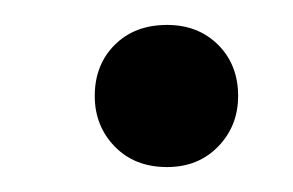

<svg xmlns="http://www.w3.org/2000/svg" viewBox="-20 -412 235 154"><path d="M114 -278Q88 -278 72 -294.5Q56 -311 56 -335Q56 -360 72 -376Q88 -392 114 -392Q139 -392 155 -376Q171 -360 171 -335Q171 -311 155 -294.5Q139 -278 114 -278Z"/></svg>

Font: DM Sans 28pt
Style: Italic
Weight: 400
Italic angle: -10°
Version: Version 4.004;gftools[0.9.30]